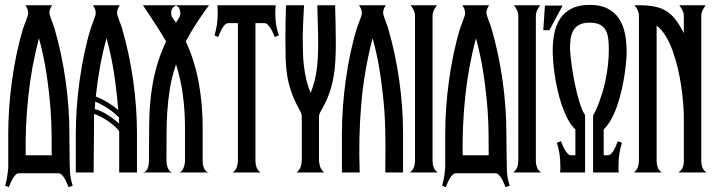

<svg xmlns="http://www.w3.org/2000/svg" viewBox="-20 -705 2923 785"><path d="M57.6 3.4Q49.8 3.4 43.2 10.3Q36.6 17.1 31.5 26.1Q26.4 35.2 22.5 44.7Q18.6 54.2 16.1 60.1L1 54.2Q6.3 35.6 9.3 17.1Q12.2 -1.5 13.7 -19.5V-70.3V-160.2Q13.7 -210 17.6 -265.4Q21.5 -320.8 29.3 -377.2Q37.1 -433.6 48.6 -487.8Q60.1 -542 74.7 -589.4Q76.2 -594.2 79.6 -603Q83 -611.8 86.4 -621.1Q89.8 -630.4 92.5 -638.4Q95.2 -646.5 95.2 -650.9Q95.2 -660.2 91.8 -668.5Q88.4 -676.8 83.5 -683.6H193.4Q188.5 -676.8 185.3 -668.7Q182.1 -660.6 182.1 -652.3Q182.1 -647.9 184.8 -639.6Q187.5 -631.3 190.9 -622.1Q194.3 -612.8 197.8 -603.8Q201.2 -594.7 202.6 -589.4Q232.4 -486.8 248 -376.7Q263.7 -266.6 263.7 -160.2L264.6 -70.3Q264.6 -39.6 265.9 -7.6Q267.1 24.4 277.3 54.2L260.3 60.1Q257.8 54.2 253.9 44.7Q250 35.2 244.9 26.1Q239.7 17.1 233.2 10.3Q226.6 3.4 218.8 3.4ZM139.2 -548.8Q108.4 -431.2 95.7 -311.3Q83 -191.4 85 -70.3H191.4Q191.4 -113.8 190.9 -158.7Q190.4 -203.6 187 -254.9Q181.2 -329.1 170.2 -403.1Q159.2 -477.1 139.2 -548.8Z M469.7 -683.6Q464.8 -676.8 461.7 -668.7Q458.5 -660.6 458.5 -652.3Q458.5 -647.9 461.2 -639.6Q463.9 -631.3 467.3 -622.1Q470.7 -612.8 474.1 -603.8Q477.5 -594.7 479 -589.4Q508.8 -486.8 524.4 -376.7Q540 -266.6 540 -160.2V0H467.3V-168.9Q459 -179.7 446.5 -190.7Q434.1 -201.7 419.9 -211.2Q405.8 -220.7 391.4 -228Q377 -235.4 364.7 -239.3Q364.7 -178.7 363.8 -119.6Q362.8 -60.5 362.8 0H290V-160.2Q290 -210 293.9 -265.4Q297.9 -320.8 305.7 -377.2Q313.5 -433.6 325 -487.8Q336.4 -542 351.1 -589.4Q352.5 -594.2 356 -603Q359.4 -611.8 362.8 -621.1Q366.2 -630.4 368.9 -638.4Q371.6 -646.5 371.6 -650.9Q371.6 -660.2 368.2 -668.5Q364.7 -676.8 359.9 -683.6ZM463.4 -254.9Q457.5 -329.1 446.5 -403.1Q435.5 -477.1 415.5 -548.8Q399.4 -489.7 388.7 -430.4Q377.9 -371.1 371.6 -310.5Q397 -300.3 419.9 -286.6Q442.9 -272.9 463.4 -254.9ZM369.1 -289.6Q369.1 -282.2 368.7 -274.4Q368.2 -266.6 367.2 -259.3Q380.9 -255.9 394.3 -249.5Q407.7 -243.2 420.4 -235.1Q433.1 -227.1 444.8 -218Q456.5 -209 467.3 -199.7Q466.3 -206.1 466.3 -212.6Q466.3 -219.2 466.3 -225.1Q424.3 -266.6 369.1 -289.6Z M699.7 -682.1Q689.9 -678.7 684.8 -670.4Q679.7 -662.1 679.7 -652.3Q679.7 -640.1 686.3 -630.9Q692.9 -621.6 699.7 -612.3Q705.1 -621.6 711.2 -630.9Q717.3 -640.1 717.3 -651.9Q717.3 -661.1 713.1 -669.9Q709 -678.7 699.7 -682.1ZM739.7 -535.6Q777.3 -453.6 793 -364.7Q808.6 -275.9 808.6 -186.5V-45.9Q808.6 -40 809.8 -32.5Q811 -24.9 814 -17.8Q816.9 -10.7 822 -5.6Q827.1 -0.5 834.5 0H713.9Q719.7 -1.5 723.9 -6.8Q728 -12.2 730.7 -19.3Q733.4 -26.4 734.9 -33.7Q736.3 -41 736.3 -45.9V-186.5Q736.3 -250 727.8 -315.4Q719.2 -380.9 699.7 -441.9Q683.1 -394 675 -345Q667 -295.9 663.8 -246.1Q660.6 -196.3 660.9 -146Q661.1 -95.7 660.6 -45.9Q660.6 -41 661.9 -33.4Q663.1 -25.9 666 -18.8Q668.9 -11.7 673.3 -6.3Q677.7 -1 684.1 0H564.5Q571.8 -0.5 576.7 -5.6Q581.5 -10.7 584.2 -18.1Q586.9 -25.4 587.9 -33Q588.9 -40.5 588.9 -45.9L589.8 -186.5Q589.8 -231 593.3 -275.9Q596.7 -320.8 604.7 -365Q612.8 -409.2 626.2 -451.9Q639.6 -494.6 659.2 -535.6Q636.7 -573.7 612.8 -610.4Q588.9 -647 564.5 -683.6H834.5Q808.1 -647.9 784.2 -611.3Q760.3 -574.7 739.7 -535.6Z M931.2 0Q942.9 -7.8 947.8 -20.5Q952.6 -33.2 952.6 -46.4V-610.4H914.1Q905.8 -610.4 899.2 -603.5Q892.6 -596.7 887.5 -587.6Q882.3 -578.6 878.4 -569.1Q874.5 -559.6 872.1 -553.7L856.9 -560.1Q870.1 -602.5 870.1 -649.9Q870.1 -666.5 868.7 -683.6H1107.4Q1104 -652.8 1106.9 -621.3Q1109.9 -589.8 1120.1 -560.1L1103 -553.7Q1100.6 -559.6 1096.7 -569.1Q1092.8 -578.6 1087.4 -587.6Q1082 -596.7 1075.4 -603.5Q1068.8 -610.4 1061 -610.4H1024.4V-46.4Q1024.4 -33.2 1029.1 -20.5Q1033.7 -7.8 1045.9 0Z M1192.4 0Q1205.1 -9.8 1209.5 -23.7Q1213.9 -37.6 1213.9 -52.2V-226.6Q1213.9 -236.3 1210.2 -244.9Q1206.5 -253.4 1201.7 -261.7Q1181.2 -298.8 1170.2 -331.5Q1159.2 -364.3 1154.1 -396.7Q1148.9 -429.2 1147.9 -464.1Q1147 -499 1147 -540Q1147 -575.7 1147.5 -611.8Q1147.9 -647.9 1149.4 -683.6H1223.1Q1221.2 -647.9 1219.5 -612.3Q1217.8 -576.7 1217.8 -541Q1217.8 -513.2 1218.8 -485.6Q1219.7 -458 1223.1 -430.9Q1226.6 -403.8 1232.9 -377.2Q1239.3 -350.6 1250 -324.7Q1259.8 -349.6 1265.9 -373.8Q1272 -397.9 1275.1 -422.1Q1278.3 -446.3 1279.5 -471.2Q1280.8 -496.1 1280.8 -522Q1280.8 -563 1279.5 -603.3Q1278.3 -643.6 1277.3 -683.6H1350.1Q1351.1 -645.5 1352.1 -607.2Q1353 -568.8 1353 -529.8Q1353 -493.2 1351.3 -459Q1349.6 -424.8 1344 -391.8Q1338.4 -358.9 1327.4 -326.7Q1316.4 -294.4 1297.9 -261.7Q1293 -253.4 1288.6 -244.9Q1284.2 -236.3 1284.2 -226.6V-137.7V-139.2V-52.2Q1284.2 -37.6 1288.8 -23.7Q1293.5 -9.8 1305.7 0Z M1503.4 -548.8Q1468.3 -414.6 1456.8 -276.9Q1445.3 -139.2 1450.7 0H1377.9V-160.2Q1377.9 -210 1381.8 -265.4Q1385.7 -320.8 1393.6 -377.2Q1401.4 -433.6 1412.8 -487.8Q1424.3 -542 1439 -589.4Q1440.4 -594.2 1443.8 -603Q1447.3 -611.8 1450.7 -621.1Q1454.1 -630.4 1456.8 -638.4Q1459.5 -646.5 1459.5 -650.9Q1459.5 -660.2 1456.1 -668.5Q1452.6 -676.8 1447.8 -683.6H1557.6Q1552.7 -676.8 1549.6 -668.7Q1546.4 -660.6 1546.4 -652.3Q1546.4 -647.9 1549.1 -639.6Q1551.8 -631.3 1555.2 -622.1Q1558.6 -612.8 1562 -603.8Q1565.4 -594.7 1566.9 -589.4Q1596.7 -486.8 1612.3 -376.7Q1627.9 -266.6 1627.9 -160.2V0H1555.2Q1555.2 -29.8 1555.7 -60.1Q1556.2 -90.3 1555.9 -121.8Q1555.7 -153.3 1554.7 -186.3Q1553.7 -219.2 1551.3 -254.9Q1545.4 -329.1 1534.4 -403.1Q1523.4 -477.1 1503.4 -548.8Z M1676.8 -639.6Q1676.8 -652.3 1671.4 -663.3Q1666 -674.3 1658.7 -683.6H1766.6Q1759.3 -674.3 1753.9 -663.3Q1748.5 -652.3 1748.5 -639.6V-46.4Q1748.5 -33.2 1753.2 -20.5Q1757.8 -7.8 1770 0H1655.8Q1667.5 -8.3 1672.1 -20.8Q1676.8 -33.2 1676.8 -46.4Z M1844.2 3.4Q1836.4 3.4 1829.8 10.3Q1823.2 17.1 1818.1 26.1Q1813 35.2 1809.1 44.7Q1805.2 54.2 1802.7 60.1L1787.6 54.2Q1793 35.6 1795.9 17.1Q1798.8 -1.5 1800.3 -19.5V-70.3V-160.2Q1800.3 -210 1804.2 -265.4Q1808.1 -320.8 1815.9 -377.2Q1823.7 -433.6 1835.2 -487.8Q1846.7 -542 1861.3 -589.4Q1862.8 -594.2 1866.2 -603Q1869.6 -611.8 1873 -621.1Q1876.5 -630.4 1879.2 -638.4Q1881.8 -646.5 1881.8 -650.9Q1881.8 -660.2 1878.4 -668.5Q1875 -676.8 1870.1 -683.6H1980Q1975.1 -676.8 1971.9 -668.7Q1968.8 -660.6 1968.8 -652.3Q1968.8 -647.9 1971.4 -639.6Q1974.1 -631.3 1977.5 -622.1Q1981 -612.8 1984.4 -603.8Q1987.8 -594.7 1989.3 -589.4Q2019 -486.8 2034.7 -376.7Q2050.3 -266.6 2050.3 -160.2L2051.3 -70.3Q2051.3 -39.6 2052.5 -7.6Q2053.7 24.4 2064 54.2L2046.9 60.1Q2044.4 54.2 2040.5 44.7Q2036.6 35.2 2031.5 26.1Q2026.4 17.1 2019.8 10.3Q2013.2 3.4 2005.4 3.4ZM1925.8 -548.8Q1895 -431.2 1882.3 -311.3Q1869.6 -191.4 1871.6 -70.3H1978Q1978 -113.8 1977.5 -158.7Q1977.1 -203.6 1973.6 -254.9Q1967.8 -329.1 1956.8 -403.1Q1945.8 -477.1 1925.8 -548.8Z M2099.1 -639.6Q2099.1 -652.3 2093.8 -663.3Q2088.4 -674.3 2081.1 -683.6H2189Q2181.6 -674.3 2176.3 -663.3Q2170.9 -652.3 2170.9 -639.6V-46.4Q2170.9 -33.2 2175.5 -20.5Q2180.2 -7.8 2192.4 0H2078.1Q2089.8 -8.3 2094.5 -20.8Q2099.1 -33.2 2099.1 -46.4Z M2469.2 -502.9Q2469.2 -525.4 2467 -545.4Q2464.8 -565.4 2457 -580.3Q2449.2 -595.2 2433.6 -603.8Q2418 -612.3 2391.1 -612.3Q2364.7 -612.3 2348.9 -604Q2333 -595.7 2324.5 -581.1Q2315.9 -566.4 2313.2 -546.9Q2310.5 -527.3 2310.5 -504.9Q2310.5 -497.1 2312.5 -477.8Q2314.5 -458.5 2318.1 -432.6Q2321.8 -406.7 2327.4 -377.4Q2333 -348.1 2339.8 -320.8Q2346.7 -293.5 2354.7 -270.5Q2362.8 -247.6 2372.1 -234.9V0H2270Q2271 -6.8 2271 -14.2Q2271 -21.5 2271 -28.8Q2271 -52.2 2267.6 -75.7Q2264.2 -99.1 2256.8 -121.1L2273.4 -127.9Q2275.9 -122.1 2279.8 -112.3Q2283.7 -102.5 2289.1 -93.3Q2294.4 -84 2301 -77.1Q2307.6 -70.3 2315.4 -70.3H2332.5V-175.3Q2314.9 -192.4 2301.3 -218Q2287.6 -243.7 2277.3 -273.7Q2267.1 -303.7 2259.8 -335.9Q2252.4 -368.2 2248 -398.4Q2243.7 -428.7 2241.7 -454.6Q2239.7 -480.5 2239.7 -498Q2239.7 -536.6 2246.8 -570.8Q2253.9 -605 2271.2 -630.4Q2288.6 -655.8 2317.9 -670.4Q2347.2 -685.1 2391.1 -685.1Q2435.5 -685.1 2464.8 -669.7Q2494.1 -654.3 2511.2 -628.2Q2528.3 -602.1 2535.2 -567.1Q2542 -532.2 2542 -493.2Q2542 -476.1 2539.8 -450.9Q2537.6 -425.8 2533 -396Q2528.3 -366.2 2521 -334.5Q2513.7 -302.7 2503.4 -272.9Q2493.2 -243.2 2479.2 -217.8Q2465.3 -192.4 2448.2 -175.3V-70.3H2464.8Q2472.7 -70.3 2479.2 -77.1Q2485.8 -84 2491 -93.3Q2496.1 -102.5 2499.8 -112.3Q2503.4 -122.1 2505.9 -127.9L2522.9 -121.1Q2515.6 -99.1 2512.2 -75.7Q2508.8 -52.2 2508.8 -28.8Q2508.8 -21.5 2508.8 -14.2Q2508.8 -6.8 2509.8 0H2404.8V-232.9Q2409.7 -240.7 2414.8 -251.5Q2419.9 -262.2 2424.1 -272.7Q2428.2 -283.2 2431.2 -291.7Q2434.1 -300.3 2435.5 -304.2Q2451.7 -350.1 2460.4 -402.1Q2469.2 -454.1 2469.2 -502.9ZM2208 -682.1H2280.3L2226.1 -581.5H2201.2Z M2753.4 0Q2766.1 -8.3 2771 -20.3Q2775.9 -32.2 2775.9 -46.4V-223.1Q2775.9 -247.1 2773.4 -280Q2771 -313 2765.6 -349.9Q2760.3 -386.7 2751.5 -424.6Q2742.7 -462.4 2730.5 -496.3Q2718.3 -530.3 2701.9 -557.4Q2685.5 -584.5 2664.6 -600.1V-46.4Q2664.6 -33.2 2669.2 -20.5Q2673.8 -7.8 2686 0H2571.8Q2583 -8.3 2587.6 -20.8Q2592.3 -33.2 2592.3 -46.4V-639.6Q2592.3 -652.3 2587.2 -663.3Q2582 -674.3 2574.2 -683.6H2591.3Q2628.9 -683.6 2656 -678.2Q2683.1 -672.9 2704.1 -659.9Q2725.1 -647 2741.9 -625Q2758.8 -603 2775.9 -569.3V-639.6Q2775.9 -652.3 2770 -663.3Q2764.2 -674.3 2757.3 -683.6H2865.2Q2858.4 -674.3 2852.8 -663.3Q2847.2 -652.3 2847.2 -639.6V-46.4Q2847.2 -33.2 2851.8 -20.5Q2856.4 -7.8 2868.7 0Z"/></svg>

Font: XAYAX
Style: Regular
Weight: 400
Designer: Peter Wiegel
Foundry: Peter Wiegel
Version: Version 1.000 2009 initial release